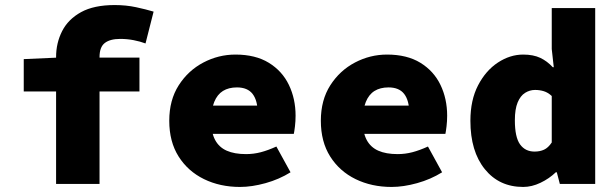

<svg xmlns="http://www.w3.org/2000/svg" viewBox="-20 -728 2440 760"><path d="M202 0V-502Q202 -558 226 -605Q250 -652 301 -680Q352 -708 434 -708Q479 -708 518.5 -699.5Q558 -691 588 -682L556 -556Q535 -564 509 -569Q483 -574 456 -574Q416 -574 395 -558Q374 -542 374 -502V0ZM74 -366V-494L208 -500H532V-366Z M930 12Q851 12 787.5 -19Q724 -50 687 -108.5Q650 -167 650 -250Q650 -332 687.5 -390.5Q725 -449 785 -480.5Q845 -512 912 -512Q991 -512 1044 -479.5Q1097 -447 1123.5 -392Q1150 -337 1150 -270Q1150 -248 1147.5 -227.5Q1145 -207 1143 -198H780V-310H1024L1000 -280Q1000 -330 980 -356Q960 -382 918 -382Q885 -382 862.5 -368Q840 -354 828 -324.5Q816 -295 816 -250Q816 -203 831.5 -174Q847 -145 877.5 -131.5Q908 -118 954 -118Q984 -118 1012.5 -125.5Q1041 -133 1074 -148L1130 -46Q1085 -18 1031 -3Q977 12 930 12Z M1530 12Q1451 12 1387.5 -19Q1324 -50 1287 -108.5Q1250 -167 1250 -250Q1250 -332 1287.5 -390.5Q1325 -449 1385 -480.5Q1445 -512 1512 -512Q1591 -512 1644 -479.5Q1697 -447 1723.5 -392Q1750 -337 1750 -270Q1750 -248 1747.5 -227.5Q1745 -207 1743 -198H1380V-310H1624L1600 -280Q1600 -330 1580 -356Q1560 -382 1518 -382Q1485 -382 1462.5 -368Q1440 -354 1428 -324.5Q1416 -295 1416 -250Q1416 -203 1431.5 -174Q1447 -145 1477.5 -131.5Q1508 -118 1554 -118Q1584 -118 1612.5 -125.5Q1641 -133 1674 -148L1730 -46Q1685 -18 1631 -3Q1577 12 1530 12Z M2051 12Q1956 12 1899 -58.5Q1842 -129 1842 -250Q1842 -332 1872.5 -390.5Q1903 -449 1951 -480.5Q1999 -512 2051 -512Q2091 -512 2118.5 -499Q2146 -486 2168 -462H2172L2164 -534V-696H2336V0H2196L2184 -46H2180Q2154 -21 2119.5 -4.5Q2085 12 2051 12ZM2096 -128Q2117 -128 2133.5 -135.5Q2150 -143 2164 -164V-348Q2149 -362 2132.5 -367Q2116 -372 2098 -372Q2077 -372 2058.5 -360.5Q2040 -349 2029 -322.5Q2018 -296 2018 -252Q2018 -185 2038.5 -156.5Q2059 -128 2096 -128Z"/></svg>

Font: Source Code Pro ExtraLight Black
Style: Regular
Weight: 900
Monospace: yes
Version: Version 1.018;hotconv 1.0.116;makeotfexe 2.5.65601